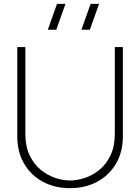

<svg xmlns="http://www.w3.org/2000/svg" viewBox="-20 -965 730 1000"><path d="M345 15Q265 15 203 -18.5Q141 -52 105.5 -112.8Q70 -173.5 70 -255V-720H112V-269Q112 -202.5 134.5 -155.8Q157 -109 192.5 -80.2Q228 -51.5 268.5 -38.2Q309 -25 345 -25Q381 -25 421.5 -38.2Q462 -51.5 497.5 -80.2Q533 -109 555.5 -155.8Q578 -202.5 578 -269V-720H620V-255Q620 -174 584.5 -113.2Q549 -52.5 487 -18.8Q425 15 345 15ZM404 -810H448L496 -945H452ZM229 -810H273L321 -945H277Z"/></svg>

Font: Manrope Variable Light
Style: Regular
Weight: 200
Designer: Mikhail Sharanda
Foundry: Mikhail Sharanda
Version: Version 4.505